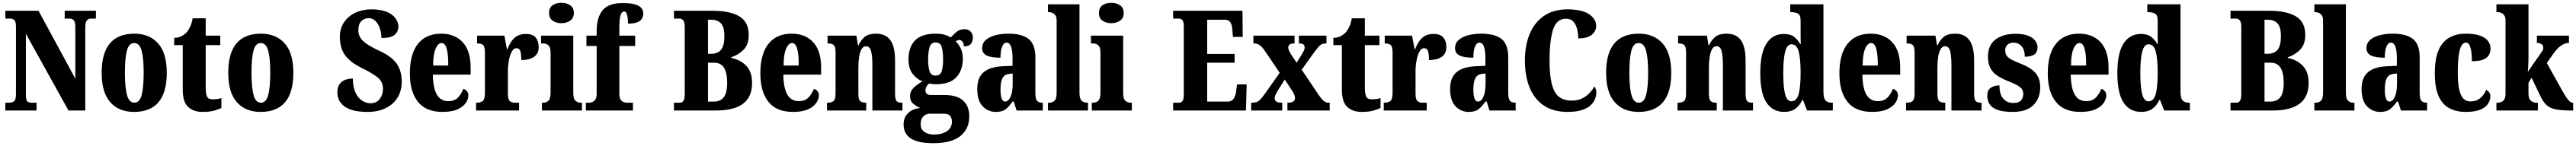

<svg xmlns="http://www.w3.org/2000/svg" viewBox="-20 -791 18397 1045"><path d="M18 0V-56H45Q68 -56 81 -66.5Q94 -77 94 -119V-599Q94 -638 81.5 -648Q69 -658 53 -658H18V-714H255L518 -228V-599Q518 -634 506.5 -646Q495 -658 478 -658H442V-714H665V-658H630Q611 -658 600 -644.5Q589 -631 589 -595V0H469L165 -549V-119Q165 -77 174 -66.5Q183 -56 205 -56H241V0Z M937 10Q829 10 767.5 -59.5Q706 -129 706 -270Q706 -550 940 -550Q1047 -550 1109 -480.5Q1171 -411 1171 -270Q1171 10 937 10ZM939 -56Q977 -56 991.5 -110.5Q1006 -165 1006 -270Q1006 -376 991 -429.5Q976 -483 938 -483Q901 -483 886.5 -429.5Q872 -376 872 -270Q872 -165 887 -110.5Q902 -56 939 -56Z M1426 10Q1362 10 1323.5 -25.5Q1285 -61 1285 -149V-468H1224V-520Q1259 -521 1282.5 -535.5Q1306 -550 1318 -566Q1329 -580 1339.5 -603.5Q1350 -627 1356 -660H1449V-536H1553V-468H1449V-163Q1449 -120 1458.5 -100Q1468 -80 1497 -80Q1534 -80 1561 -89V-18Q1546 -10 1512 0Q1478 10 1426 10Z M1841 10Q1733 10 1671.5 -59.5Q1610 -129 1610 -270Q1610 -550 1844 -550Q1951 -550 2013 -480.5Q2075 -411 2075 -270Q2075 10 1841 10ZM1843 -56Q1881 -56 1895.5 -110.5Q1910 -165 1910 -270Q1910 -376 1895 -429.5Q1880 -483 1842 -483Q1805 -483 1790.5 -429.5Q1776 -376 1776 -270Q1776 -165 1791 -110.5Q1806 -56 1843 -56Z M2606 10Q2539 10 2496 -3Q2453 -16 2430 -37Q2407 -58 2398 -82Q2389 -106 2389 -128Q2389 -167 2405 -189Q2421 -211 2446.5 -220Q2472 -229 2500 -229Q2500 -167 2519 -127.5Q2538 -88 2567 -70Q2596 -52 2625 -52Q2669 -52 2692 -83Q2715 -114 2715 -155Q2715 -207 2675.5 -238Q2636 -269 2568 -302Q2505 -333 2470 -366.5Q2435 -400 2421 -439.5Q2407 -479 2407 -526Q2407 -587 2437 -631.5Q2467 -676 2518 -700Q2569 -724 2632 -724Q2700 -724 2742.5 -706Q2785 -688 2805 -659.5Q2825 -631 2825 -601Q2825 -565 2798.5 -542Q2772 -519 2704 -519Q2704 -553 2693.5 -585.5Q2683 -618 2662.5 -639.5Q2642 -661 2612 -661Q2581 -661 2560 -639.5Q2539 -618 2539 -574Q2539 -550 2550 -527.5Q2561 -505 2592.5 -481.5Q2624 -458 2686 -429Q2750 -400 2785 -367Q2820 -334 2834.5 -294.5Q2849 -255 2849 -206Q2849 -141 2819 -92.5Q2789 -44 2734.5 -17Q2680 10 2606 10Z M3140 10Q3022 10 2964.5 -62.5Q2907 -135 2907 -265Q2907 -406 2965.5 -478Q3024 -550 3130 -550Q3228 -550 3284.5 -488.5Q3341 -427 3341 -308V-257H3071Q3073 -158 3100.5 -112.5Q3128 -67 3182 -67Q3225 -67 3250 -92.5Q3275 -118 3289 -155Q3304 -151 3314.5 -139Q3325 -127 3325 -109Q3325 -82 3306.5 -54.5Q3288 -27 3247.5 -8.5Q3207 10 3140 10ZM3181 -322Q3182 -398 3170.5 -440.5Q3159 -483 3134 -483Q3108 -483 3090.5 -441.5Q3073 -400 3073 -322Z M3380 0V-56H3384Q3413 -56 3428 -68.5Q3443 -81 3443 -128V-412Q3443 -456 3430.5 -468Q3418 -480 3391 -480H3387V-536H3582L3600 -439H3604Q3625 -495 3656 -521.5Q3687 -548 3736 -548Q3785 -548 3806 -522Q3827 -496 3827 -455Q3827 -406 3793 -383.5Q3759 -361 3703 -361Q3703 -402 3696.5 -424Q3690 -446 3667 -446Q3648 -446 3634.5 -421Q3621 -396 3614 -357Q3607 -318 3607 -277V-123Q3607 -79 3620.5 -67.5Q3634 -56 3657 -56H3687V0Z M3989 -625Q3952 -625 3926.5 -643Q3901 -661 3901 -698Q3901 -736 3926.5 -753.5Q3952 -771 3989 -771Q4025 -771 4051.5 -753.5Q4078 -736 4078 -698Q4078 -661 4051.5 -643Q4025 -625 3989 -625ZM3850 0V-56H3859Q3883 -56 3897.5 -71Q3912 -86 3912 -129V-413Q3912 -452 3897 -466Q3882 -480 3859 -480H3844V-536H4074V-127Q4074 -85 4089 -70.5Q4104 -56 4127 -56H4136V0Z M4164 0V-56H4188Q4196 -56 4208.5 -60Q4221 -64 4231 -77.5Q4241 -91 4241 -119V-462H4168V-536H4241V-569Q4241 -664 4282.5 -716.5Q4324 -769 4427 -769Q4489 -769 4520.5 -758Q4552 -747 4563 -730Q4574 -713 4574 -695Q4574 -676 4565.5 -659.5Q4557 -643 4533.5 -632.5Q4510 -622 4465 -622Q4465 -638 4463 -658Q4461 -678 4455 -693.5Q4449 -709 4437 -709Q4421 -709 4412 -683Q4403 -657 4403 -590V-536H4516V-462H4403V-119Q4403 -91 4412.5 -77.5Q4422 -64 4434.5 -60Q4447 -56 4456 -56H4500V0Z M4793 0V-56H4836Q4870 -56 4870 -115V-600Q4870 -635 4858 -646.5Q4846 -658 4834 -658H4793V-714H5067Q5193 -714 5260 -674Q5327 -634 5327 -540Q5327 -472 5289.5 -434.5Q5252 -397 5202 -381V-376Q5267 -364 5309 -320.5Q5351 -277 5351 -197Q5351 -98 5287 -49Q5223 0 5092 0ZM5059 -406Q5106 -406 5129.5 -435Q5153 -464 5153 -531Q5153 -599 5128 -624.5Q5103 -650 5058 -650H5036V-406ZM5079 -64Q5123 -64 5148 -94Q5173 -124 5173 -200Q5173 -342 5081 -342H5036V-64Z M5643 10Q5525 10 5467.5 -62.5Q5410 -135 5410 -265Q5410 -406 5468.5 -478Q5527 -550 5633 -550Q5731 -550 5787.5 -488.5Q5844 -427 5844 -308V-257H5574Q5576 -158 5603.5 -112.5Q5631 -67 5685 -67Q5728 -67 5753 -92.5Q5778 -118 5792 -155Q5807 -151 5817.5 -139Q5828 -127 5828 -109Q5828 -82 5809.5 -54.5Q5791 -27 5750.5 -8.5Q5710 10 5643 10ZM5684 -322Q5685 -398 5673.5 -440.5Q5662 -483 5637 -483Q5611 -483 5593.5 -441.5Q5576 -400 5576 -322Z M5886 0V-56H5890Q5919 -56 5933 -68Q5947 -80 5947 -124V-416Q5947 -457 5934 -468.5Q5921 -480 5894 -480H5890V-536H6096L6107 -467H6111Q6127 -503 6154.5 -526.5Q6182 -550 6237 -550Q6304 -550 6338 -504Q6372 -458 6372 -357V-126Q6372 -80 6382.5 -68Q6393 -56 6421 -56H6425V0H6210V-325Q6210 -389 6201 -424.5Q6192 -460 6165 -460Q6144 -460 6132 -438Q6120 -416 6115 -381Q6110 -346 6110 -306V-121Q6110 -79 6122.5 -67.5Q6135 -56 6163 -56H6166V0Z M6644 234Q6433 234 6433 100Q6433 50 6465 18.5Q6497 -13 6552 -18Q6526 -29 6502.5 -48Q6479 -67 6479 -103Q6479 -137 6504 -162Q6529 -187 6569 -209Q6527 -224 6497.5 -262.5Q6468 -301 6468 -365Q6468 -454 6515 -502Q6562 -550 6663 -550Q6697 -550 6721.5 -543.5Q6746 -537 6770 -523Q6791 -546 6812.5 -564Q6834 -582 6868 -582Q6897 -582 6912.5 -564Q6928 -546 6928 -522Q6928 -497 6914 -478Q6900 -459 6863 -459Q6863 -484 6852 -494.5Q6841 -505 6833 -505Q6823 -505 6816.5 -501.5Q6810 -498 6805 -495Q6826 -475 6841 -444.5Q6856 -414 6856 -370Q6856 -289 6810 -238.5Q6764 -188 6663 -188Q6654 -188 6638.5 -189.5Q6623 -191 6615 -193Q6607 -188 6598 -174Q6589 -160 6589 -143Q6589 -126 6600 -118.5Q6611 -111 6625 -111H6725Q6814 -111 6858 -71Q6902 -31 6902 41Q6902 131 6838.5 182.5Q6775 234 6644 234ZM6661 -250Q6696 -250 6705.5 -282Q6715 -314 6715 -365Q6715 -418 6706 -452.5Q6697 -487 6662 -487Q6628 -487 6618 -451.5Q6608 -416 6608 -364Q6608 -315 6618 -282.5Q6628 -250 6661 -250ZM6647 172Q6708 172 6743 147.5Q6778 123 6778 80Q6778 54 6765.5 38.5Q6753 23 6724 23H6617Q6605 23 6590.5 30Q6576 37 6565.5 53.5Q6555 70 6555 99Q6555 136 6582.5 154Q6610 172 6647 172Z M7091 10Q7037 10 6998 -30Q6959 -70 6959 -154Q6959 -236 7005 -274.5Q7051 -313 7143 -317L7211 -320V-374Q7211 -486 7168 -486Q7149 -486 7137 -458.5Q7125 -431 7125 -378Q7058 -378 7026 -394Q6994 -410 6994 -446Q6994 -482 7020 -505Q7046 -528 7088.5 -539Q7131 -550 7182 -550Q7278 -550 7326 -512Q7374 -474 7374 -380V-126Q7374 -86 7385 -71Q7396 -56 7424 -56H7427V0H7240L7220 -64H7211Q7183 -24 7159 -7Q7135 10 7091 10ZM7157 -64Q7182 -64 7197 -99Q7212 -134 7212 -191V-265L7187 -262Q7152 -258 7138.5 -230.5Q7125 -203 7125 -150Q7125 -109 7133 -86.5Q7141 -64 7157 -64Z M7464 0V-56H7474Q7497 -56 7511.5 -70.5Q7526 -85 7526 -127V-645Q7526 -671 7515.5 -683.5Q7505 -696 7493 -700Q7481 -704 7474 -704H7464V-760H7689V-127Q7689 -85 7704 -70.5Q7719 -56 7742 -56H7750V0Z M7916 -625Q7879 -625 7853.5 -643Q7828 -661 7828 -698Q7828 -736 7853.5 -753.5Q7879 -771 7916 -771Q7952 -771 7978.5 -753.5Q8005 -736 8005 -698Q8005 -661 7978.5 -643Q7952 -625 7916 -625ZM7777 0V-56H7786Q7810 -56 7824.5 -71Q7839 -86 7839 -129V-413Q7839 -452 7824 -466Q7809 -480 7786 -480H7771V-536H8001V-127Q8001 -85 8016 -70.5Q8031 -56 8054 -56H8063V0Z M8358 0V-56H8400Q8434 -56 8434 -109V-600Q8434 -638 8423 -648Q8412 -658 8398 -658H8358V-714H8853L8855 -527H8785L8781 -575Q8779 -613 8766.5 -631.5Q8754 -650 8725 -650H8601V-405H8797V-342H8601V-64H8750Q8777 -64 8790.5 -85Q8804 -106 8808 -139L8814 -187H8883L8878 0Z M8915 0V-56H8923Q8953 -56 8970 -69.5Q8987 -83 9013 -120L9119 -270L9013 -427Q8977 -480 8942 -480H8931V-536H9225V-480H9222Q9197 -480 9188.5 -471.5Q9180 -463 9180 -451Q9180 -441 9184.5 -430.5Q9189 -420 9198 -405L9240 -342L9273 -396Q9282 -412 9289.5 -424.5Q9297 -437 9297 -450Q9297 -468 9287 -474Q9277 -480 9260 -480H9256V-536H9453V-480H9446Q9422 -480 9407 -466.5Q9392 -453 9364 -415L9276 -292L9399 -109Q9418 -81 9433.5 -68.5Q9449 -56 9465 -56H9476V0H9174V-56H9178Q9228 -56 9228 -89Q9228 -100 9222.5 -114.5Q9217 -129 9197 -158L9155 -222L9102 -137Q9095 -124 9089 -112.5Q9083 -101 9083 -89Q9083 -73 9094.5 -64.5Q9106 -56 9134 -56H9137V0Z M9704 10Q9640 10 9601.5 -25.5Q9563 -61 9563 -149V-468H9502V-520Q9537 -521 9560.5 -535.5Q9584 -550 9596 -566Q9607 -580 9617.5 -603.5Q9628 -627 9634 -660H9727V-536H9831V-468H9727V-163Q9727 -120 9736.5 -100Q9746 -80 9775 -80Q9812 -80 9839 -89V-18Q9824 -10 9790 0Q9756 10 9704 10Z M9862 0V-56H9866Q9895 -56 9910 -68.5Q9925 -81 9925 -128V-412Q9925 -456 9912.5 -468Q9900 -480 9873 -480H9869V-536H10064L10082 -439H10086Q10107 -495 10138 -521.5Q10169 -548 10218 -548Q10267 -548 10288 -522Q10309 -496 10309 -455Q10309 -406 10275 -383.5Q10241 -361 10185 -361Q10185 -402 10178.5 -424Q10172 -446 10149 -446Q10130 -446 10116.5 -421Q10103 -396 10096 -357Q10089 -318 10089 -277V-123Q10089 -79 10102.5 -67.5Q10116 -56 10139 -56H10169V0Z M10468 10Q10414 10 10375 -30Q10336 -70 10336 -154Q10336 -236 10382 -274.5Q10428 -313 10520 -317L10588 -320V-374Q10588 -486 10545 -486Q10526 -486 10514 -458.5Q10502 -431 10502 -378Q10435 -378 10403 -394Q10371 -410 10371 -446Q10371 -482 10397 -505Q10423 -528 10465.5 -539Q10508 -550 10559 -550Q10655 -550 10703 -512Q10751 -474 10751 -380V-126Q10751 -86 10762 -71Q10773 -56 10801 -56H10804V0H10617L10597 -64H10588Q10560 -24 10536 -7Q10512 10 10468 10ZM10534 -64Q10559 -64 10574 -99Q10589 -134 10589 -191V-265L10564 -262Q10529 -258 10515.5 -230.5Q10502 -203 10502 -150Q10502 -109 10510 -86.5Q10518 -64 10534 -64Z M11174 10Q11072 10 11004.5 -36Q10937 -82 10903.5 -164.5Q10870 -247 10870 -358Q10870 -467 10904.5 -549Q10939 -631 11006.5 -677.5Q11074 -724 11173 -724Q11277 -724 11328 -689.5Q11379 -655 11379 -606Q11379 -568 11347.5 -542Q11316 -516 11251 -516Q11251 -550 11243 -582Q11235 -614 11216.5 -635.5Q11198 -657 11164 -657Q11096 -657 11071 -579Q11046 -501 11046 -358Q11046 -207 11080.5 -139Q11115 -71 11203 -71Q11248 -71 11279 -86.5Q11310 -102 11331.5 -125.5Q11353 -149 11367 -172Q11373 -165 11376.5 -152Q11380 -139 11380 -128Q11380 -107 11371 -83Q11362 -59 11340 -38Q11318 -17 11277.5 -3.5Q11237 10 11174 10Z M11681 10Q11573 10 11511.5 -59.5Q11450 -129 11450 -270Q11450 -550 11684 -550Q11791 -550 11853 -480.5Q11915 -411 11915 -270Q11915 10 11681 10ZM11683 -56Q11721 -56 11735.5 -110.5Q11750 -165 11750 -270Q11750 -376 11735 -429.5Q11720 -483 11682 -483Q11645 -483 11630.5 -429.5Q11616 -376 11616 -270Q11616 -165 11631 -110.5Q11646 -56 11683 -56Z M11960 0V-56H11964Q11993 -56 12007 -68Q12021 -80 12021 -124V-416Q12021 -457 12008 -468.5Q11995 -480 11968 -480H11964V-536H12170L12181 -467H12185Q12201 -503 12228.5 -526.5Q12256 -550 12311 -550Q12378 -550 12412 -504Q12446 -458 12446 -357V-126Q12446 -80 12456.5 -68Q12467 -56 12495 -56H12499V0H12284V-325Q12284 -389 12275 -424.5Q12266 -460 12239 -460Q12218 -460 12206 -438Q12194 -416 12189 -381Q12184 -346 12184 -306V-121Q12184 -79 12196.5 -67.5Q12209 -56 12237 -56H12240V0Z M12722 10Q12640 10 12595.5 -56.5Q12551 -123 12551 -267Q12551 -412 12595.5 -480Q12640 -548 12719 -548Q12765 -548 12792 -527.5Q12819 -507 12836 -476H12840Q12839 -499 12839 -529Q12839 -559 12839 -588V-643Q12839 -684 12819.5 -694Q12800 -704 12773 -704H12765V-760H13002V-135Q13002 -89 13016.5 -72.5Q13031 -56 13062 -56H13069V0H12885L12856 -75H12851Q12832 -35 12801 -12.5Q12770 10 12722 10ZM12773 -66Q12811 -66 12825 -117.5Q12839 -169 12839 -269Q12839 -368 12825.5 -421Q12812 -474 12774 -474Q12742 -474 12728.5 -421Q12715 -368 12715 -268Q12715 -167 12728.5 -116.5Q12742 -66 12773 -66Z M13349 10Q13231 10 13173.5 -62.5Q13116 -135 13116 -265Q13116 -406 13174.5 -478Q13233 -550 13339 -550Q13437 -550 13493.5 -488.5Q13550 -427 13550 -308V-257H13280Q13282 -158 13309.5 -112.5Q13337 -67 13391 -67Q13434 -67 13459 -92.5Q13484 -118 13498 -155Q13513 -151 13523.5 -139Q13534 -127 13534 -109Q13534 -82 13515.5 -54.5Q13497 -27 13456.5 -8.5Q13416 10 13349 10ZM13390 -322Q13391 -398 13379.5 -440.5Q13368 -483 13343 -483Q13317 -483 13299.5 -441.5Q13282 -400 13282 -322Z M13592 0V-56H13596Q13625 -56 13639 -68Q13653 -80 13653 -124V-416Q13653 -457 13640 -468.5Q13627 -480 13600 -480H13596V-536H13802L13813 -467H13817Q13833 -503 13860.5 -526.5Q13888 -550 13943 -550Q14010 -550 14044 -504Q14078 -458 14078 -357V-126Q14078 -80 14088.5 -68Q14099 -56 14127 -56H14131V0H13916V-325Q13916 -389 13907 -424.5Q13898 -460 13871 -460Q13850 -460 13838 -438Q13826 -416 13821 -381Q13816 -346 13816 -306V-121Q13816 -79 13828.5 -67.5Q13841 -56 13869 -56H13872V0Z M14354 10Q14284 10 14244 -5Q14204 -20 14188 -46Q14172 -72 14172 -105Q14172 -146 14197.5 -163Q14223 -180 14259 -180Q14259 -115 14286.5 -84.5Q14314 -54 14356 -54Q14397 -54 14413 -73Q14429 -92 14429 -119Q14429 -150 14404.5 -168.5Q14380 -187 14329 -207Q14278 -227 14244.5 -249Q14211 -271 14194 -303.5Q14177 -336 14177 -385Q14177 -468 14231 -508.5Q14285 -549 14373 -549Q14430 -549 14464.5 -535Q14499 -521 14515 -499Q14531 -477 14531 -453Q14531 -419 14509 -402Q14487 -385 14440 -385Q14440 -435 14416.5 -460.5Q14393 -486 14359 -486Q14334 -486 14317 -471.5Q14300 -457 14300 -430Q14300 -399 14320.5 -381Q14341 -363 14399 -340Q14444 -323 14478 -301.5Q14512 -280 14531 -248Q14550 -216 14550 -166Q14550 -87 14501 -38.5Q14452 10 14354 10Z M14837 10Q14719 10 14661.5 -62.5Q14604 -135 14604 -265Q14604 -406 14662.5 -478Q14721 -550 14827 -550Q14925 -550 14981.5 -488.5Q15038 -427 15038 -308V-257H14768Q14770 -158 14797.5 -112.5Q14825 -67 14879 -67Q14922 -67 14947 -92.5Q14972 -118 14986 -155Q15001 -151 15011.5 -139Q15022 -127 15022 -109Q15022 -82 15003.5 -54.5Q14985 -27 14944.5 -8.5Q14904 10 14837 10ZM14878 -322Q14879 -398 14867.5 -440.5Q14856 -483 14831 -483Q14805 -483 14787.5 -441.5Q14770 -400 14770 -322Z M15272 10Q15190 10 15145.5 -56.5Q15101 -123 15101 -267Q15101 -412 15145.5 -480Q15190 -548 15269 -548Q15315 -548 15342 -527.5Q15369 -507 15386 -476H15390Q15389 -499 15389 -529Q15389 -559 15389 -588V-643Q15389 -684 15369.5 -694Q15350 -704 15323 -704H15315V-760H15552V-135Q15552 -89 15566.5 -72.5Q15581 -56 15612 -56H15619V0H15435L15406 -75H15401Q15382 -35 15351 -12.5Q15320 10 15272 10ZM15323 -66Q15361 -66 15375 -117.5Q15389 -169 15389 -269Q15389 -368 15375.5 -421Q15362 -474 15324 -474Q15292 -474 15278.5 -421Q15265 -368 15265 -268Q15265 -167 15278.5 -116.5Q15292 -66 15323 -66Z M15909 0V-56H15952Q15986 -56 15986 -115V-600Q15986 -635 15974 -646.5Q15962 -658 15950 -658H15909V-714H16183Q16309 -714 16376 -674Q16443 -634 16443 -540Q16443 -472 16405.5 -434.5Q16368 -397 16318 -381V-376Q16383 -364 16425 -320.5Q16467 -277 16467 -197Q16467 -98 16403 -49Q16339 0 16208 0ZM16175 -406Q16222 -406 16245.5 -435Q16269 -464 16269 -531Q16269 -599 16244 -624.5Q16219 -650 16174 -650H16152V-406ZM16195 -64Q16239 -64 16264 -94Q16289 -124 16289 -200Q16289 -342 16197 -342H16152V-64Z M16508 0V-56H16518Q16541 -56 16555.5 -70.5Q16570 -85 16570 -127V-645Q16570 -671 16559.5 -683.5Q16549 -696 16537 -700Q16525 -704 16518 -704H16508V-760H16733V-127Q16733 -85 16748 -70.5Q16763 -56 16786 -56H16794V0Z M16977 10Q16923 10 16884 -30Q16845 -70 16845 -154Q16845 -236 16891 -274.5Q16937 -313 17029 -317L17097 -320V-374Q17097 -486 17054 -486Q17035 -486 17023 -458.5Q17011 -431 17011 -378Q16944 -378 16912 -394Q16880 -410 16880 -446Q16880 -482 16906 -505Q16932 -528 16974.5 -539Q17017 -550 17068 -550Q17164 -550 17212 -512Q17260 -474 17260 -380V-126Q17260 -86 17271 -71Q17282 -56 17310 -56H17313V0H17126L17106 -64H17097Q17069 -24 17045 -7Q17021 10 16977 10ZM17043 -64Q17068 -64 17083 -99Q17098 -134 17098 -191V-265L17073 -262Q17038 -258 17024.5 -230.5Q17011 -203 17011 -150Q17011 -109 17019 -86.5Q17027 -64 17043 -64Z M17588 10Q17522 10 17472.5 -16Q17423 -42 17395.5 -102.5Q17368 -163 17368 -266Q17368 -375 17397 -436.5Q17426 -498 17475.5 -524Q17525 -550 17586 -550Q17654 -550 17693.5 -535Q17733 -520 17749.5 -496Q17766 -472 17766 -444Q17766 -423 17757 -402Q17748 -381 17719.5 -367Q17691 -353 17633 -353Q17633 -389 17629 -419Q17625 -449 17616 -467.5Q17607 -486 17591 -486Q17573 -486 17560 -466.5Q17547 -447 17539.5 -399.5Q17532 -352 17532 -267Q17532 -167 17553 -116Q17574 -65 17623 -65Q17664 -65 17692.5 -88.5Q17721 -112 17735 -148Q17748 -141 17756.5 -130Q17765 -119 17765 -103Q17765 -78 17750.5 -52Q17736 -26 17697.5 -8Q17659 10 17588 10Z M17808 0V-56H17821Q17828 -56 17840.5 -60Q17853 -64 17863 -77.5Q17873 -91 17873 -119V-645Q17873 -671 17862.5 -683.5Q17852 -696 17840 -700Q17828 -704 17821 -704H17808V-760H18037V-378Q18037 -361 18036 -340Q18035 -319 18034 -301Q18033 -283 18032 -276L18132 -421Q18142 -432 18142 -441Q18142 -450 18142 -454Q18142 -467 18129.5 -475.5Q18117 -484 18097 -484V-536H18326V-484Q18298 -484 18269.5 -464.5Q18241 -445 18210 -400L18168 -340L18279 -141Q18302 -99 18319.5 -77.5Q18337 -56 18353 -56H18356V0H18345Q18275 0 18233 -8Q18191 -16 18166 -39Q18141 -62 18120 -107L18059 -235L18037 -197V-121Q18037 -93 18047 -79Q18057 -65 18069 -60.5Q18081 -56 18088 -56H18104V0Z"/></svg>

Font: Noto Serif Bengali ExtraCondensed Black
Style: Regular
Weight: 900
Width: 2
Designer: Juan Bruce, Universal Thirst, Indian Type Foundry and the Monotype Design Team.
Foundry: Monotype Imaging Inc.
Version: Version 2.003; ttfautohint (v1.8.4.7-5d5b)